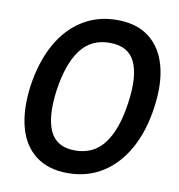

<svg xmlns="http://www.w3.org/2000/svg" viewBox="-81 -786 812 872"><g transform="rotate(10 325.0 -350.0)"><path d="M288 12Q198 12 140 -32.5Q82 -77 60.5 -158.5Q39 -240 54 -350Q70 -460 114.5 -541.5Q159 -623 229.5 -667.5Q300 -712 390 -712Q481 -712 538.5 -667.5Q596 -623 618 -541.5Q640 -460 624 -350Q609 -240 564 -158.5Q519 -77 449 -32.5Q379 12 288 12ZM303 -95Q389 -95 438 -160.5Q487 -226 504 -350Q522 -474 491.5 -539Q461 -604 375 -604Q289 -604 240.5 -539Q192 -474 174 -350Q157 -226 187.5 -160.5Q218 -95 303 -95Z"/></g></svg>

Font: Host Grotesk Light SemiBold
Style: Italic
Weight: 600
Italic angle: -8°
Version: Version 1.003